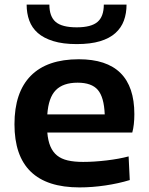

<svg xmlns="http://www.w3.org/2000/svg" viewBox="-20 -807 647 836"><path d="M326 9Q43 9 43 -266Q43 -405 114 -477Q185 -549 323 -549Q565 -549 565 -310Q565 -263 556 -230H186Q189 -194 199.5 -169.5Q210 -145 228.5 -130Q247 -115 275 -108.5Q303 -102 342 -102Q389 -102 444 -108.5Q499 -115 540 -126L545 -23Q496 -8 438.5 0.5Q381 9 326 9ZM318 -447Q255 -447 223 -414.5Q191 -382 186 -309H436Q433 -384 406 -415.5Q379 -447 318 -447ZM314 -615Q254 -615 212 -628Q170 -641 144.5 -663.5Q119 -686 107.5 -717.5Q96 -749 96 -787H195Q195 -735 222.5 -711.5Q250 -688 314 -688Q377 -688 404.5 -711.5Q432 -735 432 -787H531Q531 -749 519.5 -717.5Q508 -686 482.5 -663Q457 -640 415.5 -627.5Q374 -615 314 -615Z"/></svg>

Font: Encode Sans Wide
Style: SemiBold
Weight: 600
Designer: Pablo Impallari, Andres Torresi
Foundry: Pablo Impallari, Andres Torresi
Version: Version 1.000; ttfautohint (v1.00) -l 8 -r 50 -G 200 -x 14 -